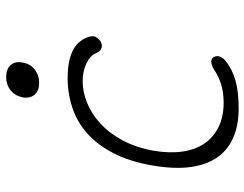

<svg xmlns="http://www.w3.org/2000/svg" viewBox="-108 -698 815 640"><g transform="rotate(-90 300.0 -377.5)"><path d="M69 -278Q82 -353 109.5 -406.5Q137 -460 175 -494Q213 -528 260.5 -544Q308 -560 360 -560Q392 -560 415.5 -555Q439 -550 454.5 -541.5Q470 -533 479.5 -522Q489 -511 494 -500Q504 -477 496.5 -465Q489 -453 478 -448Q467 -444 458 -448Q449 -452 443 -466Q435 -485 409 -497.5Q383 -510 349 -510Q315 -510 278.5 -495.5Q242 -481 209.5 -451.5Q177 -422 153 -377.5Q129 -333 118 -273Q109 -219 115.5 -176Q122 -133 143 -103Q164 -73 198 -56.5Q232 -40 278 -40Q313 -40 339.5 -48.5Q366 -57 387 -71Q399 -79 411 -81Q423 -83 429 -75Q432 -71 433 -65.5Q434 -60 432.5 -54.5Q431 -49 427 -43.5Q423 -38 417 -33Q403 -22 387 -14Q371 -6 351.5 -0.5Q332 5 309 7.5Q286 10 257 10Q205 10 164 -7Q123 -24 97.5 -59Q72 -94 64 -148.5Q56 -203 69 -278ZM344 -655Q318 -655 305 -670Q292 -685 296 -710Q301 -735 319.5 -750Q338 -765 364 -765Q390 -765 403.5 -750Q417 -735 412 -710Q408 -685 389 -670Q370 -655 344 -655Z"/></g></svg>

Font: Maple Mono Thin
Style: Italic
Weight: 250
Italic angle: -10°
Monospace: yes
Designer: subframe7536
Version: Version 7.000